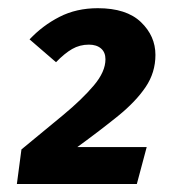

<svg xmlns="http://www.w3.org/2000/svg" viewBox="-20 -772 430 471"><path d="M220 -751.9Q290.1 -751.9 325.7 -717.8Q361.3 -683.7 361.3 -637.3Q361.3 -594 337.2 -558.4Q313.1 -522.8 270.1 -487.9Q227.2 -453.1 169.8 -411.3H339.9L315.7 -320.7H21.4L32.6 -405.4Q88.1 -450.9 134.8 -489.7Q181.6 -528.5 210.1 -562.3Q238.7 -596.1 238.7 -626.6Q238.7 -643.7 227.8 -653.1Q216.8 -662.5 198 -662.5Q175.6 -662.5 157 -651.8Q138.4 -641.1 117.4 -619.4L52.5 -675.4Q84.5 -709.4 125.9 -730.6Q167.3 -751.9 220 -751.9Z"/></svg>

Font: Fira Sans Variable
Style: Italic
Weight: 397
Italic angle: -8°
Designer: Carrois Corporate & Edenspiekermann AG
Foundry: Carrois Corporate GbR & Edenspiekermann AG
Version: Version 4.202